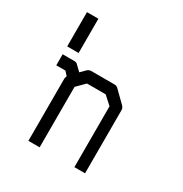

<svg xmlns="http://www.w3.org/2000/svg" viewBox="-154 -820 848 888"><g transform="rotate(30 270.0 -375.5)"><path d="M165 -442 189 -466Q198 -475 210 -475H334Q346 -475 354 -467L413 -409Q422 -400 422 -388V-51H365V-376L322 -415H222L180 -373V-50H120V-385Q120 -387 124 -397L106 -417H57V-476H120Q132 -476 139 -467ZM57 -701H118V-518H57Z"/></g></svg>

Font: 3270 Nerd Font Mono
Style: Regular
Weight: 400
Monospace: yes
Version: Version 3.0.1;Nerd Fonts 3.0.0